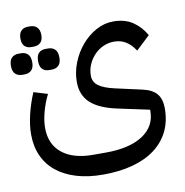

<svg xmlns="http://www.w3.org/2000/svg" viewBox="-85 -618 907 940"><g transform="rotate(-10 368.5 -148.5)"><path d="M181 -310Q160 -310 147.5 -322.5Q135 -335 135 -362Q135 -390 147.5 -402.5Q160 -415 181 -415H194Q215 -415 228 -402.5Q241 -390 241 -362Q241 -335 228 -322.5Q215 -310 194 -310ZM47 -310Q26 -310 13 -322.5Q0 -335 0 -362Q0 -390 13 -402.5Q26 -415 47 -415H60Q80 -415 93 -402.5Q106 -390 106 -362Q106 -335 93 -322.5Q80 -310 60 -310ZM114 -436Q94 -436 81.5 -448Q69 -460 69 -486Q69 -512 81.5 -524.5Q94 -537 114 -537H127Q147 -537 160 -524.5Q173 -512 173 -486Q173 -460 160 -448Q147 -436 127 -436ZM353 240Q279 240 221 222.5Q163 205 122.5 172.5Q82 140 60.5 92.5Q39 45 39 -15Q39 -60 51.5 -112.5Q64 -165 86 -217L155 -196Q135 -156 123.5 -113Q112 -70 112 -34Q112 47 167 91.5Q222 136 321 136H384Q502 136 568 93Q634 50 634 -27V-33L475 -67Q387 -86 345.5 -125Q304 -164 304 -229Q304 -277 322.5 -324Q341 -371 372.5 -408Q404 -445 445 -467.5Q486 -490 531 -490Q587 -490 626 -464.5Q665 -439 691 -394L622 -329Q602 -360 576.5 -376Q551 -392 517 -392Q489 -392 463.5 -380.5Q438 -369 419 -349Q400 -329 388.5 -303Q377 -277 377 -247Q377 -216 402.5 -197Q428 -178 482 -166L616 -136Q664 -125 685 -99Q706 -73 706 -27Q706 36 682 85.5Q658 135 612.5 169.5Q567 204 501.5 222Q436 240 353 240Z"/></g></svg>

Font: IBM Plex Sans Arabic Text
Style: Regular
Weight: 450
Designer: Mike Abbink, Paul van der Laan, Pieter van Rosmalen, Wael Morcos, Khajak Apelian
Foundry: Bold Monday
Version: Version 1.2